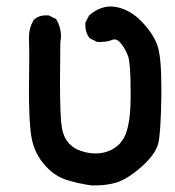

<svg xmlns="http://www.w3.org/2000/svg" viewBox="-20 -435 540 592"><path d="M70.3 -268.6 69.3 -320.3Q69.3 -348.6 84 -374Q99.6 -387.7 121.1 -387.7Q124 -387.7 129.9 -387.7L153.3 -376Q168 -350.6 168 -324.2Q168 -314.5 166 -304.7Q165 -236.3 165 -185.5Q165 -77.1 170.4 -43.5Q175.8 -9.8 194.3 8.8Q203.1 17.6 212.9 23.4Q243.2 38.1 274.4 38.1Q318.4 38.1 348.6 8.8L354.5 1Q381.8 -30.3 382.8 -131.8Q382.8 -141.6 382.8 -150.4Q382.8 -238.3 375 -261.7Q364.3 -290 347.7 -306.6Q340.8 -313.5 333 -313.5Q330.1 -313.5 327.1 -312.5Q311.5 -305.7 291 -305.7Q286.1 -305.7 279.3 -305.7L255.9 -317.4Q243.2 -335 243.2 -356.4Q243.2 -359.4 243.2 -365.2L254.9 -387.7Q287.1 -415 321.3 -415Q330.1 -415 339.8 -413.1Q382.8 -404.3 418 -367.2Q453.1 -330.1 465.3 -294.9Q477.5 -259.8 477.5 -167Q477.5 -152.3 477.5 -137.7Q475.6 -21.5 467.8 7.8Q459 41 417 78.6Q375 116.2 338.9 127.9Q308.6 136.7 274.4 136.7Q265.6 136.7 261.7 136.7Q220.7 130.9 183.6 119.1Q144.5 106.4 113.3 68.4Q82 30.3 75.2 -23.4Q69.3 -68.4 69.3 -156.2Z"/></svg>

Font: JasonHandwriting2
Style: SemiBold
Weight: 600
Version: Version 1.04.7